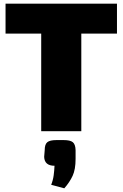

<svg xmlns="http://www.w3.org/2000/svg" viewBox="-20 -710 663 1039"><path d="M420 -690V0H203V-690ZM613 -690V-528H10V-690ZM324 48Q360 48 374 59.5Q388 71 389 102V150Q389 207 373 241.5Q357 276 328 309L257 290Q267 265 270.5 238.5Q274 212 275 187Q221 187 219 139L222 102Q222 71 236 59.5Q250 48 286 48Z"/></svg>

Font: Exo 2 Black
Style: Regular
Weight: 900
Designer: Natanael Gama
Foundry: Natanael Gama
Version: Version 2.010